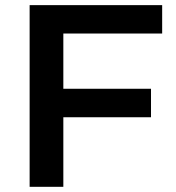

<svg xmlns="http://www.w3.org/2000/svg" viewBox="-20 -720 677 740"><path d="M94.2 0V-700.2H605V-590.8H224.1V-377.9H562V-268.1H224.1V0Z"/></svg>

Font: Montserrat SemiBold
Style: Regular
Weight: 600
Designer: Julieta Ulanovsky
Foundry: Julieta Ulanovsky
Version: Version 7.200